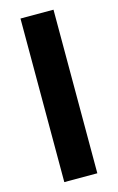

<svg xmlns="http://www.w3.org/2000/svg" viewBox="-112 -758 495 806"><g transform="rotate(-15 135.5 -355.5)"><path d="M207 0H63.5V-710.9H207Z"/></g></svg>

Font: MAUL Condensed Bold
Style: Condensed Bold
Weight: 700
Designer: MAUL
Version: Version 1.0; 2020; ttfautohint (v1.8.3)